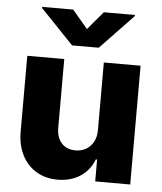

<svg xmlns="http://www.w3.org/2000/svg" viewBox="-54 -800 719 854"><g transform="rotate(5 306.0 -373.0)"><path d="M394.5 -530.3H558.6V0H402.3V-97.7H396.5Q378.4 -49.3 335.9 -21.2Q293.5 6.8 234.4 6.8Q180.7 6.8 139.4 -17.8Q98.1 -42.5 75.4 -87.6Q52.7 -132.8 52.7 -192.4V-530.3H217.8V-223.6Q217.8 -180.2 240.5 -155Q263.2 -129.9 302.7 -129.9Q328.6 -129.9 349.4 -141.6Q370.1 -153.3 382.3 -175.5Q394.5 -197.8 394.5 -228.5ZM306.6 -671.9 375 -752.9H513.7V-748L366.2 -593.8H247.1L99.6 -748V-752.9H238.3Z"/></g></svg>

Font: Pretendard JP ExtraBold
Style: Regular
Weight: 800
Designer: Base glyphs from Inter by Rasmus Andersson; Hangeul glyphs from Noto Sans CJK(Source Han Sans) by Jang Soo-young and Kan
Foundry: Kil Hyung-jin
Version: Version 1.309